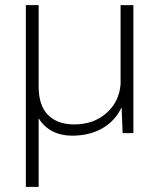

<svg xmlns="http://www.w3.org/2000/svg" viewBox="-20 -520 621 750"><path d="M501 -500V0H459L455 -101Q431 -49 381 -19.5Q331 10 261 10Q219 10 185.5 -7Q152 -24 131 -58V210H81V-500H131V-182Q131 -107 168 -70.5Q205 -34 270 -34Q346 -34 396 -78.5Q446 -123 451 -191V-500Z"/></svg>

Font: Work Sans Light
Style: Regular
Weight: 300
Designer: Wei Huang
Foundry: Wei Huang
Version: Version 1.500